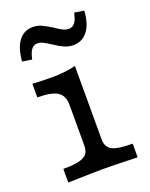

<svg xmlns="http://www.w3.org/2000/svg" viewBox="-122 -692 592 759"><g transform="rotate(-20 174.0 -313.0)"><path d="M141.9 -115.3V-287.1Q141.9 -325.8 116.9 -341.9Q91.9 -358.1 32.3 -358.1V-415.3Q73.4 -412.9 114.5 -412.9Q171 -412.9 214.5 -424.2V-115.3Q214.5 -82.3 238.3 -69.8Q262.1 -57.3 324.2 -57.3V0Q211.3 -3.2 178.2 -3.2Q145.2 -3.2 32.3 0V-57.3Q74.2 -57.3 98 -62.9Q121.8 -68.5 131.9 -80.6Q141.9 -92.7 141.9 -115.3ZM158.1 -535.5Q137.9 -548.4 127 -553.6Q116.1 -558.9 105.6 -558.9Q90.3 -558.9 80.2 -546.4Q70.2 -533.9 64.5 -505.6L24.2 -512.1Q29 -568.5 51.2 -597.2Q73.4 -625.8 109.7 -625.8Q129.8 -625.8 146.4 -618.1Q162.9 -610.5 188.7 -594.4Q205.6 -582.3 218.1 -576.2Q230.6 -570.2 242.7 -570.2Q258.9 -570.2 268.5 -582.7Q278.2 -595.2 283.9 -623.4L324.2 -616.9Q321 -562.1 298 -532.7Q275 -503.2 237.9 -503.2Q217.7 -503.2 199.2 -511.7Q180.6 -520.2 158.1 -535.5Z"/></g></svg>

Font: Playfair Micro SmCond SmLight
Style: Regular
Weight: 360
Width: 4
Designer: Claus Eggers Sørensen
Foundry: Claus Eggers Sørensen
Version: Version 2.100;Glyphs 3.2 (3219)